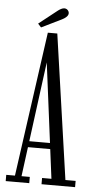

<svg xmlns="http://www.w3.org/2000/svg" viewBox="-57 -854 444 889"><g transform="rotate(5 165.0 -410.0)"><path d="M4.5 0V-29H45L139 -701.5H183L279.5 -29H327V0H171V-29H214.5L146 -564L75.5 -29H114V0ZM82.5 -165.5V-193.5H208.5V-165.5ZM105.5 -723 90.5 -739.5 176 -807Q183 -812.5 191 -816.5Q199 -820.5 205.5 -820.5Q212 -820.5 217 -817.5Q222 -814.5 225 -809Q227.5 -804.5 227.5 -799.5Q227.5 -790 218.5 -781.8Q209.5 -773.5 197.5 -768Z"/></g></svg>

Font: Imbue 24pt Light
Style: Regular
Weight: 300
Designer: Tyler Finck
Foundry: Etcetera Type Company
Version: Version 1.102